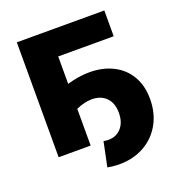

<svg xmlns="http://www.w3.org/2000/svg" viewBox="-151 -821 1010 1099"><g transform="rotate(-20 354.0 -271.5)"><path d="M406 -397Q487 -397 549.5 -365.5Q612 -334 646.5 -275Q681 -216 681 -135Q681 -49 643.5 17.5Q606 84 539.5 120.5Q473 157 390 157Q352 157 317 150L348 1Q363 4 378 4Q426 4 456 -30Q486 -64 486 -121Q486 -181 453.5 -214Q421 -247 366 -247Q322 -247 270 -224V0H75V-700H608V-543H270V-376Q342 -397 406 -397Z"/></g></svg>

Font: CMG Sans ExtraBold
Style: Regular
Weight: 800
Designer: Julieta Ulanovsky
Foundry: Julieta Ulanovsky
Version: Version 7.200